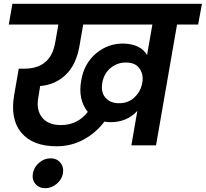

<svg xmlns="http://www.w3.org/2000/svg" viewBox="-20 -760 1076 1004"><path d="M667 0 698.2 -180.2Q644 -121.1 558.1 -121.1Q540.5 -121.1 525.9 -124Q481.9 -65.4 417.5 -30.3Q353 4.9 275.9 4.9Q151.4 4.9 91.8 -65.9Q32.2 -136.7 54.2 -264.2L78.1 -400.9H106.9Q246.1 -400.9 269 -539.1L285.2 -631.8H25.9L44.9 -740.2H1036.1L1016.1 -631.8H905.8L795.9 0ZM602.1 -220.2Q649.4 -220.2 681.2 -249Q712.9 -277.8 722.2 -317.9L725.1 -334Q730 -374 708.3 -403.6Q686.5 -433.1 638.2 -433.1Q593.3 -433.1 558.6 -404.8Q523.9 -376.5 515.1 -328.1Q506.3 -277.8 531.7 -249Q557.1 -220.2 602.1 -220.2ZM216.8 224.1Q184.1 224.1 165.3 201.7Q146.5 179.2 151.9 147Q157.7 113.8 184.6 90.8Q211.4 67.9 244.1 67.9Q276.9 67.9 295.7 90.8Q314.5 113.8 309.1 147Q303.2 179.2 276.1 201.7Q249 224.1 216.8 224.1ZM298.8 -106Q385.7 -106 439 -174.8Q386.7 -239.7 404.8 -339.8Q419.4 -427.7 482.4 -480.7Q545.4 -533.7 627 -532.2Q715.3 -529.3 749 -472.2L776.9 -631.8H415L396 -522Q378.9 -421.4 323.7 -368.9Q268.6 -316.4 189.9 -310.1L180.2 -249Q168.5 -185.5 200 -145.8Q231.4 -106 298.8 -106Z"/></svg>

Font: SVN-Poppins SemiBold
Style: Italic
Weight: 600
Italic angle: -10°
Designer: Ninad Kale (Devanagari), Jonny Pinhorn (Latin)
Foundry: Indian Type Foundry
Version: Version 3.002 2017